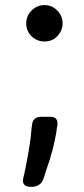

<svg xmlns="http://www.w3.org/2000/svg" viewBox="-20 -552 328 747"><path d="M153.3 -390.6Q124 -390.6 102.5 -411.1Q82 -432.6 82 -460.9Q82 -490.2 102.5 -510.7Q124 -532.2 153.3 -532.2Q182.6 -532.2 203.1 -510.7Q223.6 -490.2 223.6 -460.9Q223.6 -441.4 213.9 -425.8Q204.1 -409.2 188.5 -399.4Q172.9 -390.6 153.3 -390.6ZM159.2 112.3Q166 91.8 172.9 71.3Q178.7 49.8 185.5 27.3Q191.4 3.9 195.3 -17.6Q200.2 -39.1 202.1 -60.5Q203.1 -60.5 203.1 -61.5Q203.1 -62.5 203.1 -65.4Q205.1 -81.1 198.2 -89.8Q190.4 -97.7 174.8 -97.7Q163.1 -97.7 140.6 -97.7Q124 -97.7 115.2 -89.8Q105.5 -81.1 104.5 -64.5Q104.5 -61.5 103.5 -60.5Q103.5 -58.6 103.5 -58.6Q101.6 -35.2 98.6 -11.7Q95.7 10.7 91.8 34.2Q87.9 56.6 84 77.1Q80.1 97.7 76.2 116.2Q75.2 123 73.2 129.9Q72.3 135.7 70.3 141.6Q69.3 146.5 69.3 151.4Q69.3 160.2 74.2 166Q81.1 174.8 97.7 174.8Q99.6 174.8 104.5 174.8Q121.1 174.8 132.8 166Q144.5 158.2 149.4 142.6Q149.4 142.6 149.4 142.6Q151.4 135.7 154.3 127.9Q157.2 120.1 159.2 112.3Z"/></svg>

Font: DeepSea
Style: Medium
Weight: 500
Designer: Stem
Version: Version 3.019;git-0a5106e0b